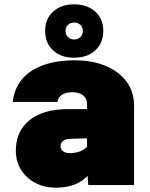

<svg xmlns="http://www.w3.org/2000/svg" viewBox="-20 -853 690 885"><path d="M387 0 381 -73V-374Q381 -399 363 -413.5Q345 -428 315 -428Q284 -428 266 -416.5Q248 -405 245 -383H39Q45 -443 80 -486Q115 -529 177.5 -552Q240 -575 325 -575Q405 -575 466.5 -549.5Q528 -524 563 -477Q598 -430 598 -364V0ZM236 12Q185 12 143.5 -9.5Q102 -31 77.5 -69.5Q53 -108 53 -159Q53 -248 116 -299Q179 -350 293 -350H399L396 -216L301 -213Q281 -212 270 -203Q259 -194 259 -180Q259 -165 270.5 -156Q282 -147 301 -147Q330 -147 353 -157Q376 -167 389 -186L408 -73Q381 -31 339.5 -9.5Q298 12 236 12ZM321 -587Q261 -587 224.5 -621Q188 -655 188 -711Q188 -766 225 -799.5Q262 -833 321 -833Q382 -833 419 -799.5Q456 -766 456 -711Q456 -655 419.5 -621Q383 -587 321 -587ZM322 -671Q340 -671 351 -682.5Q362 -694 362 -711Q362 -727 351 -738Q340 -749 322 -749Q304 -749 293 -738Q282 -727 282 -711Q282 -694 293 -682.5Q304 -671 322 -671Z"/></svg>

Font: Azeret Mono Thin Black
Style: Regular
Weight: 900
Version: Version 1.002